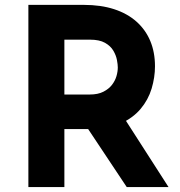

<svg xmlns="http://www.w3.org/2000/svg" viewBox="-20 -756 726 776"><path d="M318.4 -736.3Q387.7 -736.3 441.4 -718.8Q495.1 -701.2 531.7 -668.5Q568.4 -635.7 587.4 -590.3Q606.4 -544.9 606.4 -488.3Q606.4 -443.4 592.8 -397.9Q579.1 -352.5 548.3 -315.9Q517.6 -279.3 467.8 -256.8Q418 -234.4 343.8 -234.4H240.2V0H94.7V-736.3ZM342.8 -374Q376 -374 397.9 -385.3Q419.9 -396.5 432.6 -413.1Q445.3 -429.7 450.7 -448.2Q456.1 -466.8 456.1 -483.4Q456.1 -495.1 452.6 -513.7Q449.2 -532.2 438 -551.3Q426.8 -570.3 404.3 -583Q381.8 -595.7 343.8 -595.7H240.2V-374ZM478.5 -284.2 661.1 0H492.2L305.7 -280.3Z"/></svg>

Font: Josefin Sans CFJ
Style: Bold
Weight: 700
Designer: Santiago Orozco
Foundry: Typemade
Version: Version 2.001